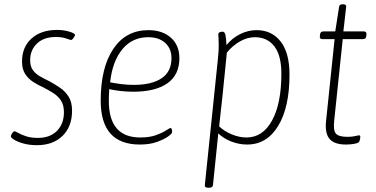

<svg xmlns="http://www.w3.org/2000/svg" viewBox="-20 -670 1759 898"><path d="M153 9Q117 9 89 1Q61 -7 45.5 -17Q30 -27 31 -33Q31 -38 37 -47Q43 -56 47 -56Q52 -56 66 -48Q80 -40 102.5 -32.5Q125 -25 157 -25Q214 -25 246.5 -58Q279 -91 279 -145Q279 -179 265 -200Q251 -221 229.5 -234.5Q208 -248 183 -261Q158 -272 135 -287Q112 -302 97.5 -324.5Q83 -347 83 -382Q83 -450 127.5 -490Q172 -530 247 -530Q278 -530 304.5 -522Q331 -514 331 -506Q330 -501 323.5 -492Q317 -483 313 -483Q309 -483 289.5 -490Q270 -497 241 -497Q185 -497 153 -466.5Q121 -436 121 -388Q121 -360 133.5 -342.5Q146 -325 166 -313.5Q186 -302 209 -291Q237 -276 261.5 -259Q286 -242 301.5 -217Q317 -192 317 -152Q317 -78 272.5 -34.5Q228 9 153 9Z M634 6Q451 6 451 -199Q451 -354 510 -441.5Q569 -529 674 -529Q740 -529 779.5 -493.5Q819 -458 819 -398Q819 -320 763 -280.5Q707 -241 603 -241Q573 -241 543 -244.5Q513 -248 491 -253Q490 -239 489.5 -225Q489 -211 489 -198Q489 -27 636 -27Q680 -27 710 -38Q740 -49 756.5 -60Q773 -71 778 -71Q782 -71 783.5 -64.5Q785 -58 785 -52Q785 -45 766 -31.5Q747 -18 713.5 -6Q680 6 634 6ZM605 -273Q690 -273 736 -304Q782 -335 782 -398Q782 -443 752.5 -469.5Q723 -496 673 -496Q599 -496 552.5 -440Q506 -384 495 -285Q515 -281 544.5 -277Q574 -273 605 -273Z M953 208Q937 208 938 196L999 -393Q1002 -421 1002.5 -434.5Q1003 -448 1003 -461Q1003 -482 1002 -494Q1001 -506 1001 -509Q1001 -517 1008.5 -519.5Q1016 -522 1021 -522Q1031 -522 1034.5 -506Q1038 -490 1039 -459Q1067 -493 1104 -511Q1141 -529 1180 -529Q1251 -529 1292.5 -476Q1334 -423 1334 -321Q1334 -168 1281 -81Q1228 6 1136 6Q1098 6 1062 -8Q1026 -22 1001 -46L976 196Q975 208 957 208ZM1133 -27Q1209 -27 1252.5 -106.5Q1296 -186 1296 -325Q1296 -411 1263 -453.5Q1230 -496 1172 -496Q1137 -496 1102.5 -476.5Q1068 -457 1041 -424L1021 -225Q1017 -192 1013.5 -157Q1010 -122 1005 -79Q1029 -56 1064 -41.5Q1099 -27 1133 -27Z M1598 6Q1544 6 1521.5 -20Q1499 -46 1505 -104L1545 -487H1488Q1474 -487 1476 -501L1477 -509Q1478 -523 1493 -523H1548L1566 -638Q1567 -650 1582 -650H1585Q1601 -650 1599 -638L1586 -523H1682Q1695 -523 1694 -509L1693 -501Q1692 -487 1677 -487H1583L1543 -105Q1538 -59 1551.5 -44.5Q1565 -30 1605 -30Q1627 -30 1641 -33.5Q1655 -37 1660 -37Q1665 -37 1665 -30Q1665 -23 1663 -15.5Q1661 -8 1658 -5Q1653 0 1635.5 3Q1618 6 1598 6Z"/></svg>

Font: Asap Semi Condensed Semi Condensed Thin
Style: Italic
Weight: 100
Width: 4
Italic angle: -6°
Designer: Pablo Cosgaya
Foundry: Omnibus-Type
Version: Version 3.001; ttfautohint (v1.8.4.7-5d5b)